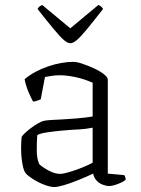

<svg xmlns="http://www.w3.org/2000/svg" viewBox="-20 -749 566 773"><path d="M198 4Q182 4 157.5 -5.5Q133 -15 112 -28.5Q91 -42 83 -52Q75 -62 70 -90.5Q65 -119 65 -152Q65 -164 65.5 -175Q66 -186 67 -196Q67 -200 77 -210Q87 -220 102 -231.5Q117 -243 132.5 -252Q148 -261 159 -263Q170 -265 187 -266Q204 -267 226 -268Q240 -269 257 -270Q274 -271 291.5 -272.5Q309 -274 325 -276Q341 -278 353 -280V-416Q319 -431 284 -438.5Q249 -446 220 -446Q206 -446 191 -444Q176 -442 161 -439L144 -349Q140 -348 132 -344.5Q124 -341 113 -340Q105 -355 95 -378Q85 -401 79 -430Q99 -447 123.5 -460Q148 -473 174.5 -482Q201 -491 227 -495.5Q253 -500 275 -500Q289 -500 311.5 -492.5Q334 -485 358 -474Q382 -463 398 -450.5Q414 -438 414 -428V-50L480 -44Q482 -42 484 -36.5Q486 -31 486 -26Q481 -20 468 -14Q455 -8 442 -4Q429 0 420 0Q408 0 393.5 -5.5Q379 -11 368.5 -22.5Q358 -34 355 -50Q325 -36 294 -23.5Q263 -11 237.5 -3.5Q212 4 198 4ZM221 -49Q235 -49 260 -56.5Q285 -64 311 -74.5Q337 -85 353 -94V-235Q323 -229 298 -228Q273 -227 238 -224Q203 -221 172 -216.5Q141 -212 130 -205Q128 -177 128 -143.5Q128 -110 138 -88Q152 -75 176.5 -62Q201 -49 221 -49ZM263 -575Q252 -575 237 -588Q222 -601 197 -631Q172 -661 131 -713Q132 -715 136 -720Q140 -725 150 -729L263 -635L376 -729Q386 -725 390 -720Q394 -715 395 -713Q353 -659 328 -629Q303 -599 288.5 -587Q274 -575 263 -575Z"/></svg>

Font: Texturina Medium 12pt Thin
Style: Regular
Weight: 250
Version: Version 1.002